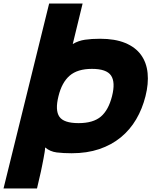

<svg xmlns="http://www.w3.org/2000/svg" viewBox="-67 -860 882 1090"><path d="M759 -314Q741 -242 706 -182.5Q671 -123 618.5 -80Q566 -37 496.5 -13.5Q427 10 340 10Q293 10 255.5 5.5Q218 1 189 -23Q189 -12 186.5 3.5Q184 19 180.5 37.5Q177 56 173 76Q169 96 165 115Q155 160 143 210H-47L212 -840H402L346 -610Q378 -629 415.5 -634.5Q453 -640 501 -640Q586 -640 644 -616Q702 -592 733.5 -548.5Q765 -505 771 -445Q777 -385 759 -314ZM569 -314Q589 -393 563.5 -431Q538 -469 455 -469Q373 -469 328.5 -430.5Q284 -392 265 -314Q245 -234 270 -197.5Q295 -161 379 -161Q462 -161 505.5 -198Q549 -235 569 -314Z"/></svg>

Font: TypoPRO Sinkin Sans
Style: 800 Black Italic
Weight: 900
Italic angle: -112°
Designer: Keith Bates
Foundry: K-Type
Version: Sinkin Sans (version 1.0)  by Keith Bates   •   © 2014   www